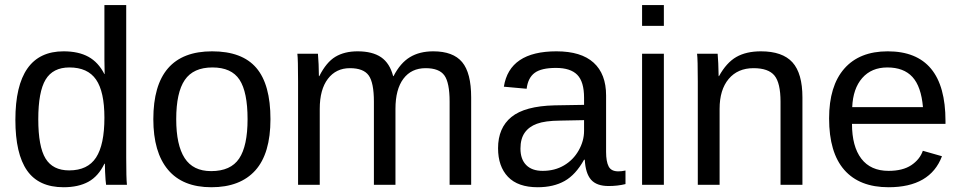

<svg xmlns="http://www.w3.org/2000/svg" viewBox="-20 -745 3876 774"><path d="M407.7 0Q406.7 -5.4 405.5 -20.3Q404.3 -35.2 403.6 -53.2Q402.8 -71.3 402.8 -85H400.9Q376.5 -34.2 336.2 -12.2Q295.9 9.8 236.3 9.8Q136.2 9.8 89.1 -57.6Q42 -125 42 -261.7Q42 -538.1 236.3 -538.1Q296.4 -538.1 336.4 -516.1Q376.5 -494.1 400.9 -446.3H401.9L400.9 -505.4V-724.6H488.8V-108.9Q488.8 -26.4 491.7 0ZM134.3 -264.6Q134.3 -153.8 163.6 -106Q192.9 -58.1 258.8 -58.1Q333.5 -58.1 367.2 -109.9Q400.9 -161.6 400.9 -270.5Q400.9 -375.5 367.2 -424.3Q333.5 -473.1 259.8 -473.1Q193.4 -473.1 163.8 -424.1Q134.3 -375 134.3 -264.6Z M1070.3 -264.6Q1070.3 -126 1009.3 -58.1Q948.2 9.8 832 9.8Q716.3 9.8 657.2 -60.8Q598.1 -131.3 598.1 -264.6Q598.1 -538.1 835 -538.1Q956.1 -538.1 1013.2 -471.4Q1070.3 -404.8 1070.3 -264.6ZM978 -264.6Q978 -374 945.6 -423.6Q913.1 -473.1 836.4 -473.1Q759.3 -473.1 724.9 -422.6Q690.4 -372.1 690.4 -264.6Q690.4 -160.2 724.4 -107.7Q758.3 -55.2 831.1 -55.2Q910.2 -55.2 944.1 -106Q978 -156.7 978 -264.6Z M1269 -306.2V0H1181.6V-415.5Q1181.6 -507.8 1178.7 -528.3H1261.7Q1263.2 -512.2 1264.4 -485.8Q1265.6 -459.5 1265.6 -438H1267.1Q1295.4 -494.1 1332 -516.1Q1368.7 -538.1 1421.4 -538.1Q1481.4 -538.1 1516.4 -514.2Q1551.3 -490.2 1564.9 -438H1566.4Q1593.8 -491.2 1632.6 -514.6Q1671.4 -538.1 1726.6 -538.1Q1806.6 -538.1 1843 -494.6Q1879.4 -451.2 1879.4 -352.1V0H1792.5V-335Q1792.5 -411.6 1771.5 -440.9Q1750.5 -470.2 1695.8 -470.2Q1638.2 -470.2 1606.2 -427.5Q1574.2 -384.8 1574.2 -306.2V0H1487.3V-335Q1487.3 -411.6 1466.3 -440.9Q1445.3 -470.2 1390.6 -470.2Q1334.5 -470.2 1301.8 -427.2Q1269 -384.3 1269 -306.2Z M2147.5 9.8Q2067.9 9.8 2027.8 -32.2Q1987.8 -74.2 1987.8 -147.5Q1987.8 -229.5 2041.7 -273.4Q2095.7 -317.4 2215.8 -320.3L2334.5 -322.3V-351.1Q2334.5 -415.5 2307.1 -443.4Q2279.8 -471.2 2221.2 -471.2Q2162.1 -471.2 2135.3 -451.2Q2108.4 -431.2 2103 -387.2L2011.2 -395.5Q2033.7 -538.1 2223.1 -538.1Q2322.8 -538.1 2373 -492.4Q2423.3 -446.8 2423.3 -360.4V-132.8Q2423.3 -93.8 2433.6 -74Q2443.8 -54.2 2472.7 -54.2Q2486.3 -54.2 2501.5 -57.6V-2.9Q2469.7 4.9 2433.6 4.9Q2384.8 4.9 2362.5 -20.8Q2340.3 -46.4 2337.4 -101.1H2334.5Q2300.8 -40.5 2256.1 -15.4Q2211.4 9.8 2147.5 9.8ZM2334.5 -260.7 2238.3 -258.8Q2176.8 -258.3 2144.5 -246.1Q2112.3 -234.4 2095.2 -210Q2078.1 -185.5 2078.1 -146Q2078.1 -103 2101.3 -79.6Q2124.5 -56.2 2167.5 -56.2Q2216.3 -56.2 2253.4 -78.1Q2291 -100.1 2312.7 -138.4Q2334.5 -176.8 2334.5 -217.3Z M2656.2 -724.6V-640.6H2568.4V-724.6ZM2656.2 -528.3V0H2568.4V-528.3Z M2880.9 -306.2V0H2793V-415.5Q2793 -507.8 2790 -528.3H2873Q2874.5 -514.2 2875.5 -490Q2876.5 -465.8 2877 -438H2878.4Q2908.7 -492.7 2948.5 -515.4Q2988.3 -538.1 3047.4 -538.1Q3134.3 -538.1 3174.6 -493.7Q3214.8 -449.2 3214.8 -352.1V0H3126.5V-335Q3126.5 -410.6 3102.1 -440.4Q3077.6 -470.2 3017.6 -470.2Q2954.1 -470.2 2917.5 -426.8Q2880.9 -383.3 2880.9 -306.2Z M3414.6 -245.6Q3414.6 -154.8 3452.1 -105.5Q3489.7 -56.2 3562 -56.2Q3619.1 -56.2 3653.6 -79.1Q3688 -102.1 3700.2 -137.2L3777.3 -115.2Q3730 9.8 3562 9.8Q3444.8 9.8 3383.5 -60.1Q3322.3 -129.9 3322.3 -267.6Q3322.3 -398.4 3383.5 -468.3Q3444.8 -538.1 3558.6 -538.1Q3791.5 -538.1 3791.5 -257.3V-245.6ZM3700.7 -313Q3693.4 -396.5 3658.2 -434.8Q3623 -473.1 3557.1 -473.1Q3493.2 -473.1 3455.8 -430.4Q3418.5 -387.7 3415.5 -313Z"/></svg>

Font: Arimo
Style: Regular
Weight: 400
Designer: Steve Matteson
Foundry: Monotype Imaging Inc.
Version: Version 1.33